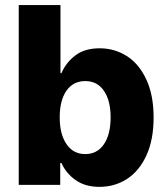

<svg xmlns="http://www.w3.org/2000/svg" viewBox="-20 -727 658 755"><path d="M53.7 -707H217.8V-439.5H221.7Q239.7 -481.4 276.6 -509.3Q313.5 -537.1 372.1 -537.1Q429.7 -537.1 477.8 -507.1Q525.9 -477.1 554.9 -415.5Q584 -354 584 -264.6Q584 -177.7 555.9 -116.2Q527.8 -54.7 479.5 -23.4Q431.2 7.8 371.1 7.8Q314.9 7.8 277.3 -18.8Q239.7 -45.4 221.7 -85.9H216.8V0H53.7ZM315.4 -121.1Q362.3 -121.1 388.7 -159.9Q415 -198.7 415 -265.6Q415 -331.1 388.9 -369.6Q362.8 -408.2 315.4 -408.2Q267.6 -408.2 241.2 -370.1Q214.8 -332 214.8 -265.6Q214.8 -199.2 241.5 -160.2Q268.1 -121.1 315.4 -121.1Z"/></svg>

Font: Pretendard GOV ExtraBold
Style: Regular
Weight: 800
Designer: Base glyphs from Inter by Rasmus Andersson; Hangeul glyphs from Noto Sans CJK(Source Han Sans) by Jang Soo-young and Kan
Foundry: Kil Hyung-jin
Version: Version 1.309